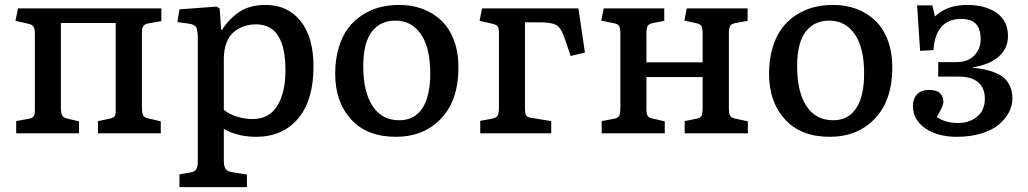

<svg xmlns="http://www.w3.org/2000/svg" viewBox="-20 -543 4185 782"><path d="M45.9 0V-49.8L96.2 -59.1Q101.1 -60.1 104.7 -61Q108.4 -62 111.1 -64.2Q113.8 -66.4 115.7 -67.6Q117.7 -68.8 118.9 -72.8Q120.1 -76.7 120.8 -77.9Q121.6 -79.1 121.8 -84.7Q122.1 -90.3 122.1 -91.8Q122.1 -93.3 122.1 -100.6Q122.1 -107.9 122.1 -109.9V-410.2Q121.1 -427.7 115.5 -435.5Q109.9 -443.4 92.8 -446.8L43 -458L53.2 -508.8H637.2V-457L586.9 -448.2Q569.3 -445.3 563.7 -437Q558.1 -428.7 558.1 -410.2V-106Q558.1 -82.5 563.2 -73Q568.4 -63.5 586.9 -60.1L634.8 -48.8V0H378.9V-49.8L424.8 -59.1Q430.2 -60.1 434.3 -61.8Q438.5 -63.5 441.4 -64.7Q444.3 -65.9 446.3 -69.6Q448.2 -73.2 449.2 -74.5Q450.2 -75.7 450.7 -81.8Q451.2 -87.9 451.2 -89.6Q451.2 -91.3 451.2 -99.4Q451.2 -107.4 451.2 -109.9V-449.2H228V-106Q228 -83 233.4 -72.8Q238.8 -62.5 257.8 -59.1L301.8 -48.8V0Z M710.9 219.2V167L756.8 159.2Q773.4 156.2 779.5 146Q785.6 135.7 785.6 113.8V-383.8Q785.6 -418.9 779.5 -431.2Q773.4 -443.4 748.5 -446.8L702.6 -453.1L710.9 -504.9L861.8 -516.1L874.5 -508.8L880.9 -420.9H883.8Q914.1 -467.8 956.1 -495.4Q998 -522.9 1061.5 -522.9Q1151.9 -522.9 1204.3 -457.3Q1256.8 -391.6 1256.8 -272Q1256.8 -134.3 1194.1 -60.1Q1131.3 14.2 1022.9 14.2Q981.4 14.2 947 4.6Q912.6 -4.9 891.6 -18.1V110.8Q891.6 134.8 899.2 145.3Q906.7 155.8 924.8 158.2L985.8 168V219.2ZM1008.8 -58.1Q1075.7 -58.1 1109.1 -111.6Q1142.6 -165 1142.6 -257.8Q1142.6 -443.8 1022.9 -443.8Q998 -443.8 976.1 -436.8Q954.1 -429.7 934.3 -414.3Q914.6 -398.9 903.1 -370.4Q891.6 -341.8 891.6 -303.2V-96.2Q911.1 -78.6 944.1 -68.4Q977.1 -58.1 1008.8 -58.1Z M1592.3 14.2Q1474.1 14.2 1409.7 -57.1Q1345.2 -128.4 1345.2 -242.2Q1345.2 -300.8 1359.4 -348.4Q1373.5 -396 1397.7 -428Q1421.9 -460 1455.3 -481.7Q1488.8 -503.4 1526.4 -513.2Q1564 -522.9 1606.4 -522.9Q1658.2 -522.9 1701.7 -506.6Q1745.1 -490.2 1777.8 -459Q1810.5 -427.7 1828.9 -378.9Q1847.2 -330.1 1847.2 -268.1Q1847.2 -134.8 1776.6 -60.3Q1706.1 14.2 1592.3 14.2ZM1606.4 -53.2Q1667.5 -53.2 1700 -101.8Q1732.4 -150.4 1732.4 -244.1Q1732.4 -347.7 1694.6 -403.3Q1656.7 -459 1590.3 -459Q1528.8 -459 1494.1 -413.6Q1459.5 -368.2 1459.5 -272.9Q1459.5 -169.4 1497.3 -111.3Q1535.2 -53.2 1606.4 -53.2Z M1936 0V-50.8L1985.4 -60.1Q2002.9 -63.5 2007.6 -73.5Q2012.2 -83.5 2012.2 -106.9V-411.1Q2012.2 -428.2 2006.3 -435.8Q2000.5 -443.4 1982.9 -446.8L1933.1 -458L1943.4 -508.8H2335.9L2362.3 -329.1L2304.2 -314.9L2287.1 -366.2Q2278.8 -390.6 2273.7 -403.1Q2268.6 -415.5 2260.7 -427Q2252.9 -438.5 2242.2 -442.9Q2231.4 -447.3 2216.3 -449.7Q2201.2 -452.1 2177.2 -452.1H2118.2V-103Q2118.2 -81.5 2122.8 -73.2Q2127.4 -64.9 2144 -63L2225.1 -49.8V0Z M2430.7 0V-49.8L2480 -59.1Q2498 -62.5 2502.4 -72.5Q2506.8 -82.5 2506.8 -106.9V-404.8Q2506.8 -427.2 2502 -436.3Q2497.1 -445.3 2481 -448.2L2428.7 -459L2439 -508.8H2685.5V-458L2639.6 -449.2Q2621.6 -445.8 2617.2 -436Q2612.8 -426.3 2612.8 -401.9V-289.1H2841.8V-404.8Q2841.8 -427.7 2836.9 -436.5Q2832 -445.3 2816.9 -448.2L2767.6 -459L2776.9 -508.8H3024.9V-458L2975.6 -449.2Q2957.5 -445.8 2953.1 -436Q2948.7 -426.3 2948.7 -401.9V-102.1Q2948.7 -80.6 2953.6 -72Q2958.5 -63.5 2973.6 -60.1L3025.9 -48.8V0H2768.6V-49.8L2814.9 -59.1Q2833 -62 2837.4 -71.8Q2841.8 -81.5 2841.8 -106V-229H2612.8V-102.1Q2612.8 -79.6 2617.7 -71.3Q2622.6 -63 2638.7 -60.1L2687.5 -48.8V0Z M3359.4 14.2Q3241.2 14.2 3176.8 -57.1Q3112.3 -128.4 3112.3 -242.2Q3112.3 -300.8 3126.5 -348.4Q3140.6 -396 3164.8 -428Q3189 -460 3222.4 -481.7Q3255.9 -503.4 3293.5 -513.2Q3331.1 -522.9 3373.5 -522.9Q3425.3 -522.9 3468.8 -506.6Q3512.2 -490.2 3544.9 -459Q3577.6 -427.7 3595.9 -378.9Q3614.3 -330.1 3614.3 -268.1Q3614.3 -134.8 3543.7 -60.3Q3473.1 14.2 3359.4 14.2ZM3373.5 -53.2Q3434.6 -53.2 3467 -101.8Q3499.5 -150.4 3499.5 -244.1Q3499.5 -347.7 3461.7 -403.3Q3423.8 -459 3357.4 -459Q3295.9 -459 3261.2 -413.6Q3226.6 -368.2 3226.6 -272.9Q3226.6 -169.4 3264.4 -111.3Q3302.2 -53.2 3373.5 -53.2Z M3877.4 14.2Q3798.3 14.2 3748.3 -20.5Q3698.2 -55.2 3698.2 -111.8Q3698.2 -140.1 3714.8 -158.4Q3731.4 -176.8 3764.2 -176.8Q3794.9 -176.8 3808.6 -163.3Q3822.3 -149.9 3822.3 -128.9Q3822.3 -110.4 3795.4 -66.9Q3828.6 -42 3883.3 -42Q3927.7 -42 3959.5 -67.6Q3991.2 -93.3 3991.2 -141.1Q3991.2 -183.6 3964.6 -207.3Q3938 -231 3885.3 -231H3801.3V-290H3875.5Q3922.4 -290 3948.2 -317.1Q3974.1 -344.2 3974.1 -382.8Q3974.1 -425.3 3954.8 -445.6Q3935.5 -465.8 3893.6 -465.8Q3841.8 -465.8 3813.5 -432.6Q3785.2 -399.4 3782.2 -338.9L3727.5 -335.9L3715.3 -521H3777.3L3788.1 -476.1Q3836.9 -522.9 3918.5 -522.9Q3994.1 -522.9 4039.8 -490.2Q4085.4 -457.5 4085.4 -396Q4085.4 -346.2 4048.3 -313Q4011.2 -279.8 3942.4 -269V-267.1Q3969.2 -264.2 3989.3 -260.3Q4009.3 -256.3 4032.2 -247.3Q4055.2 -238.3 4069.6 -225.6Q4084 -212.9 4093.8 -191.4Q4103.5 -169.9 4103.5 -142.1Q4103.5 -113.3 4089.6 -86.2Q4075.7 -59.1 4049.1 -36.4Q4022.5 -13.7 3978 0.2Q3933.6 14.2 3877.4 14.2Z"/></svg>

Font: Literata Book Medium
Style: Regular
Weight: 500
Designer: Latin by Veronika Burian and Jose Scaglione. Greek by Irene Vlachou. Cyrillic by Vera Evstafieva
Foundry: TypeTogether
Version: Version 2.003;PS 002.003;hotconv 1.0.88;makeotf.lib2.5.64775